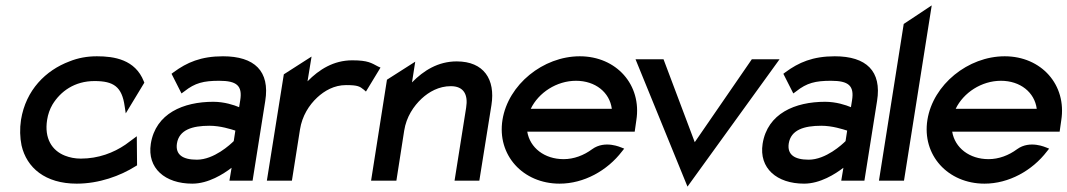

<svg xmlns="http://www.w3.org/2000/svg" viewBox="-20 -671 3964 713"><path d="M58 -226C53 -193 54 -160 60 -131C79 -48 148 11 265 11C348 11 427 -18 484 -54L489 -57L488 -165L446 -134C402 -104 346 -82 280 -82C258 -82 239 -86 221 -93C173 -112 144 -157 155 -226C158 -246 165 -266 175 -283C205 -332 257 -370 331 -370C402 -370 433 -349 443 -276L447 -250L516 -364L514 -369C482 -450 404 -462 340 -462C304 -462 270 -456 238 -443C150 -410 76 -337 58 -226Z M540 -137C526 -46 593 11 694 11C754 11 810 -25 840 -48L832 0H918L965 -296C983 -407 925 -462 808 -462C726 -462 674 -439 625 -403L617 -397L654 -324L665 -332C704 -363 736 -371 794 -371C859 -371 881 -353 872 -298L868 -273C849 -281 813 -293 772 -293C661 -293 558 -250 540 -137ZM637 -138C645 -189 694 -204 758 -204C799 -204 838 -191 854 -186L848 -147C836 -135 775 -78 711 -78C658 -78 631 -97 637 -138Z M971 0H1064L1094 -190C1102 -241 1128 -281 1158 -309C1185 -334 1221 -355 1265 -355C1309 -355 1316 -350 1331 -338L1339 -331L1393 -420L1384 -424C1359 -437 1347 -447 1288 -447C1219 -447 1165 -413 1122 -369L1137 -461L1034 -395Z M1358 0H1452L1481 -186C1489 -237 1516 -277 1546 -305C1573 -330 1610 -351 1654 -351C1702 -351 1719 -320 1711 -271L1668 0H1760L1805 -281C1820 -376 1777 -443 1676 -443C1607 -443 1553 -409 1510 -365L1522 -442L1417 -375Z M1846 -226C1825 -95 1922 11 2058 11C2148 11 2235 -37 2290 -109L2298 -119L2288 -123C2287 -123 2227 -152 2179 -117C2148 -94 2111 -80 2073 -80C2002 -80 1948 -122 1938 -182H2337L2343 -224C2364 -356 2269 -462 2133 -462C1997 -462 1867 -357 1846 -226ZM1951 -267C1980 -327 2047 -371 2119 -371C2191 -371 2244 -328 2252 -267Z M2340 -451 2533 22 2875 -451H2772L2560 -143L2444 -451Z M2812 -137C2798 -46 2865 11 2966 11C3026 11 3082 -25 3112 -48L3104 0H3190L3237 -296C3255 -407 3197 -462 3080 -462C2998 -462 2946 -439 2897 -403L2889 -397L2926 -324L2937 -332C2976 -363 3008 -371 3066 -371C3131 -371 3153 -353 3144 -298L3140 -273C3121 -281 3085 -293 3044 -293C2933 -293 2830 -250 2812 -137ZM2909 -138C2917 -189 2966 -204 3030 -204C3071 -204 3110 -191 3126 -186L3120 -147C3108 -135 3047 -78 2983 -78C2930 -78 2903 -97 2909 -138Z M3244 0H3337L3440 -651L3336 -582Z M3424 -226C3403 -95 3500 11 3636 11C3726 11 3813 -37 3868 -109L3876 -119L3866 -123C3865 -123 3805 -152 3757 -117C3726 -94 3689 -80 3651 -80C3580 -80 3526 -122 3516 -182H3915L3921 -224C3942 -356 3847 -462 3711 -462C3575 -462 3445 -357 3424 -226ZM3529 -267C3558 -327 3625 -371 3697 -371C3769 -371 3822 -328 3830 -267Z"/></svg>

Font: Charger Pro
Style: ExBdObl
Weight: 400
Designer: Jasper
Foundry: Cannot Into Space Fonts
Version: Version 1.09